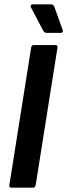

<svg xmlns="http://www.w3.org/2000/svg" viewBox="-20 -862 309 882"><path d="M34 0Q20 0 23 -12L123 -643Q125 -655 135 -655H234Q246 -655 244 -643L144 -12Q142 0 131 0ZM194 -711Q188 -711 184 -714.5Q180 -718 177 -724L121 -830Q120 -834 122 -838Q124 -842 129 -842H214Q226 -842 230 -830L268 -724Q270 -718 267.5 -714.5Q265 -711 259 -711Z"/></svg>

Font: Sofia Sans Condensed ExtraBold
Style: Italic
Weight: 800
Italic angle: -9°
Version: Version 4.100